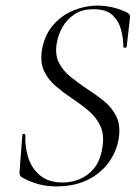

<svg xmlns="http://www.w3.org/2000/svg" viewBox="-20 -656 500 688"><path d="M181 12Q150 12 120 4.5Q90 -3 56 -22Q52 -25 51 -29.5Q50 -34 50 -41L60 -171Q60 -176 65.5 -176Q71 -176 71 -171Q69 -131 81 -92Q93 -53 123.5 -27.5Q154 -2 205 -2Q235 -2 264 -13.5Q293 -25 315.5 -51Q338 -77 346 -122Q355 -170 340.5 -202.5Q326 -235 297.5 -259Q269 -283 237 -304Q206 -325 179 -348Q152 -371 137.5 -402.5Q123 -434 131 -481Q141 -533 171.5 -567.5Q202 -602 244 -619Q286 -636 329 -636Q353 -636 379.5 -630.5Q406 -625 434 -612Q447 -605 446 -595L434 -489Q434 -485 428 -485Q422 -485 422 -489Q422 -518 414 -549Q406 -580 383.5 -601.5Q361 -623 315 -623Q274 -623 247 -605Q220 -587 204.5 -560Q189 -533 184 -504Q176 -462 190.5 -432.5Q205 -403 232.5 -381Q260 -359 291 -338Q324 -317 353 -293.5Q382 -270 397.5 -237.5Q413 -205 405 -157Q397 -111 368.5 -72.5Q340 -34 293 -11Q246 12 181 12Z"/></svg>

Font: Cormorant Infant Light
Style: Italic
Weight: 300
Italic angle: -10°
Designer: Christian Thalmann (Catharsis Fonts)
Foundry: Catharsis Fonts
Version: Version 4.001